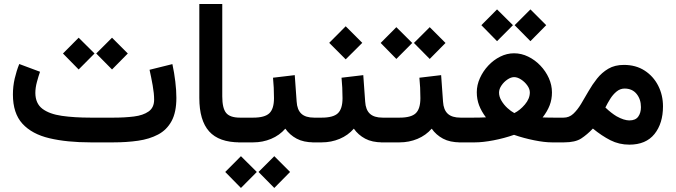

<svg xmlns="http://www.w3.org/2000/svg" viewBox="-20 -700 3323 944"><path d="M538.6 0H425.3Q309.1 0 223.1 -20.3Q137.2 -40.5 90.3 -91.8Q43.5 -143.1 43.5 -235.4Q43.5 -275.4 52.2 -313.5Q61 -351.6 74.7 -385.3L176.8 -347.2Q168.9 -324.7 161.4 -296.6Q153.8 -268.6 153.8 -242.7Q154.3 -190.9 188.7 -165Q223.1 -139.2 284.2 -130.4Q345.2 -121.6 425.3 -121.6H539.6Q593.3 -121.6 638.4 -127.2Q683.6 -132.8 710.7 -151.9Q737.8 -170.9 737.8 -210Q737.8 -240.2 730.7 -280Q723.6 -319.8 715.3 -356.9L827.6 -384.8Q836.9 -341.8 842 -298.6Q847.2 -255.4 847.2 -218.8Q847.2 -147.9 823.5 -104.5Q799.8 -61 757.3 -38.6Q714.8 -16.1 658.9 -8.1Q603 0 538.6 0ZM530.8 -514.6 608.4 -437 530.8 -358.4 453.1 -437ZM366.7 -514.6 444.8 -437 366.7 -358.4 289.6 -437Z M960 -680.2H1072.8V-226.1Q1072.8 -168 1091.8 -144.8Q1110.8 -121.6 1159.7 -121.6H1171.9V0H1159.7Q1056.6 0 1008.3 -54Q960 -107.9 960 -218.8Z M1151.4 -121.6H1225.1Q1281.7 -121.6 1304.4 -143.3Q1327.1 -165 1327.1 -217.3Q1327.1 -244.1 1325.9 -269Q1324.7 -293.9 1322.3 -317.9L1429.2 -330.6L1438.5 -200.7Q1440.9 -160.2 1461.7 -140.9Q1482.4 -121.6 1524.4 -121.6H1534.7V0H1523.4Q1472.7 0 1438.5 -18.3Q1404.3 -36.6 1382.8 -67.4Q1354.5 -34.7 1313 -17.3Q1271.5 0 1225.1 0H1151.4ZM1328.6 67.9 1406.2 145.5 1328.6 224.1 1251 145.5ZM1164.6 67.9 1242.7 145.5 1164.6 224.1 1087.4 145.5Z M1659.2 -317.9 1766.1 -330.6 1775.4 -200.7Q1777.8 -160.2 1798.6 -140.9Q1819.3 -121.6 1861.3 -121.6H1871.6V0H1860.4Q1809.6 0 1775.4 -18.3Q1741.2 -36.6 1719.7 -67.4Q1691.4 -34.7 1649.9 -17.3Q1608.4 0 1562 0H1515.1V-121.6H1562Q1618.7 -121.6 1641.4 -143.3Q1664.1 -165 1664.1 -217.3Q1664.1 -244.1 1662.8 -269Q1661.6 -293.9 1659.2 -317.9ZM1679.7 -570.8 1761.2 -489.3 1679.7 -408.2 1598.6 -489.3Z M2092.8 -566.4 2170.4 -488.8 2092.8 -410.2 2015.1 -488.8ZM1928.7 -566.4 2006.8 -488.8 1928.7 -410.2 1851.6 -488.8ZM1852.1 -121.6H1944.8Q2001.5 -121.6 2024.2 -143.3Q2046.9 -165 2046.9 -217.3Q2046.9 -244.1 2045.7 -269Q2044.4 -293.9 2042 -317.9L2148.9 -330.6L2158.2 -200.7Q2160.6 -160.2 2181.4 -140.9Q2202.1 -121.6 2244.1 -121.6H2254.4V0H2243.2Q2192.4 0 2158.2 -18.3Q2124 -36.6 2102.5 -67.4Q2074.2 -34.7 2032.7 -17.3Q1991.2 0 1944.8 0H1852.1Z M2587.9 -653.8 2665.5 -576.2 2587.9 -497.6 2510.3 -576.2ZM2423.8 -653.8 2502 -576.2 2423.8 -497.6 2346.7 -576.2ZM2693.8 -245.6Q2693.8 -211.4 2682.4 -181.9Q2670.9 -152.3 2647.9 -122.6Q2665.5 -122.1 2679.4 -121.8Q2693.4 -121.6 2704.6 -121.6H2751.5V0H2692.9Q2657.2 0 2606.2 -10.3Q2555.2 -20.5 2507.3 -37.1Q2458.5 -20 2406 -10Q2353.5 0 2315.4 0H2234.4V-121.6H2305.7Q2320.3 -121.6 2334.5 -121.8Q2348.6 -122.1 2369.1 -123Q2346.7 -152.8 2335.4 -182.6Q2324.2 -212.4 2324.2 -246.6Q2324.2 -281.7 2339.6 -315.9Q2355 -350.1 2380.9 -377.7Q2406.7 -405.3 2439.5 -421.6Q2472.2 -438 2507.3 -438Q2543.5 -438 2576.9 -421.6Q2610.4 -405.3 2636.7 -377.7Q2663.1 -350.1 2678.5 -315.9Q2693.8 -281.7 2693.8 -245.6ZM2507.8 -320.8Q2492.2 -320.8 2474.9 -309.1Q2457.5 -297.4 2445.6 -279.8Q2433.6 -262.2 2433.6 -244.6Q2433.6 -224.6 2445.6 -204.6Q2457.5 -184.6 2474.9 -168.7Q2492.2 -152.8 2508.8 -144Q2536.6 -157.7 2560.8 -186.3Q2585 -214.8 2585 -245.6Q2585 -262.7 2572.5 -280Q2560.1 -297.4 2542 -309.1Q2523.9 -320.8 2507.8 -320.8Z M3074.2 11.2Q3023.9 11.2 2981.2 -10.5Q2938.5 -32.2 2895 -67.9Q2866.7 -38.1 2837.4 -19Q2808.1 0 2753.4 0H2731.9V-121.6H2751Q2778.3 -121.6 2798.6 -140.4Q2818.8 -159.2 2836.7 -188.7Q2854.5 -218.3 2873.3 -251.2Q2892.1 -284.2 2915.5 -313.7Q2939 -343.3 2970.9 -362.1Q3002.9 -380.9 3047.4 -380.9Q3106.4 -380.9 3149.4 -353Q3192.4 -325.2 3216.1 -278.8Q3239.7 -232.4 3239.7 -177.2Q3239.7 -93.3 3197.8 -41Q3155.8 11.2 3074.2 11.2ZM3050.8 -264.6Q3029.3 -264.6 3011.5 -250Q2993.7 -235.4 2980.2 -213.9Q2966.8 -192.4 2956.5 -171.4Q2971.2 -157.2 2985.1 -146.5Q2999 -135.7 3011.2 -128.4Q3030.3 -117.7 3046.1 -112.8Q3062 -107.9 3074.2 -107.9Q3104.5 -107.9 3117.9 -126.5Q3131.3 -145 3131.3 -173.3Q3131.3 -211.9 3109.9 -238.3Q3088.4 -264.6 3050.8 -264.6Z"/></svg>

Font: Vazirmatn UI NL SemiBold
Style: Regular
Weight: 600
Designer: Saber Rastikerdar
Foundry: Saber Rastikerdar
Version: Version 33.003